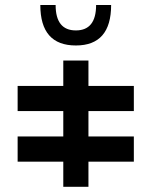

<svg xmlns="http://www.w3.org/2000/svg" viewBox="-20 -720 600 760"><path d="M509.8 -379.9Q450.2 -379.9 330.1 -379.9Q330.1 -413.1 330.1 -480.5Q296.9 -480.5 230.5 -480.5Q230.5 -446.3 230.5 -379.9Q169.9 -379.9 49.8 -379.9Q49.8 -346.7 49.8 -280.3Q110.4 -280.3 230.5 -280.3Q230.5 -247.1 230.5 -179.7Q169.9 -179.7 49.8 -179.7Q49.8 -146.5 49.8 -80.1Q110.4 -80.1 230.5 -80.1Q230.5 -46.9 230.5 19.5Q263.7 19.5 330.1 19.5Q330.1 -13.7 330.1 -80.1Q389.6 -80.1 509.8 -80.1Q509.8 -113.3 509.8 -179.7Q450.2 -179.7 330.1 -179.7Q330.1 -212.9 330.1 -280.3Q389.6 -280.3 509.8 -280.3Q509.8 -313.5 509.8 -379.9ZM139.6 -700.2Q155.3 -700.2 200.2 -700.2Q200.2 -599.6 280.3 -599.6Q360.4 -599.6 360.4 -700.2Q379.9 -700.2 419.9 -700.2Q419.9 -540 280.3 -540Q139.6 -540 139.6 -700.2Z"/></svg>

Font: Alibu-Mazigh Belkasim 1
Style: Bold
Weight: 400
Designer: Mazigh Moubarik Belkasim
Version: Version 1.0